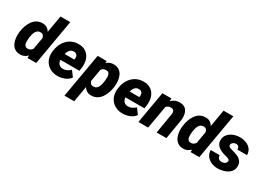

<svg xmlns="http://www.w3.org/2000/svg" viewBox="-15 -1648 3769 2749"><g transform="rotate(30 1869.5 -273.5)"><path d="M311 -130.4 418.5 -750H580.1L450.2 0H306.2ZM19 -253.9 20 -264.6Q25.9 -313 42 -362.3Q58.1 -411.6 86.2 -452.1Q114.3 -492.7 156 -516.6Q197.8 -540.5 255.4 -538.6Q304.2 -536.6 335.4 -509.3Q366.7 -481.9 383.8 -440.2Q400.9 -398.4 407.2 -352.5Q413.6 -306.6 412.6 -268.1L411.1 -254.9Q403.8 -213.4 386 -166.7Q368.2 -120.1 339.6 -79.3Q311 -38.6 272 -13.4Q232.9 11.7 183.6 10.3Q129.9 8.8 95.7 -15.6Q61.5 -40 43.2 -79.1Q24.9 -118.2 19.8 -164.1Q14.6 -210 19 -253.9ZM181.2 -265.1 180.2 -254.9Q178.7 -237.3 177.7 -214.4Q176.8 -191.4 180.4 -169.4Q184.1 -147.5 196.5 -132.6Q209 -117.7 233.9 -116.2Q270 -114.7 293.2 -133.3Q316.4 -151.9 328.9 -180.9Q341.3 -210 344.7 -240.7L349.1 -279.8Q351.6 -299.8 351.8 -322.3Q352.1 -344.7 346.7 -364.7Q341.3 -384.8 327.1 -397.9Q313 -411.1 286.1 -411.6Q257.8 -412.6 238.5 -398.4Q219.2 -384.3 207.8 -361.6Q196.3 -338.9 190.2 -313.2Q184.1 -287.6 181.2 -265.1Z M800.8 9.8Q746.1 8.8 701.2 -10.5Q656.2 -29.8 625 -64Q593.8 -98.1 578.9 -144.3Q564 -190.4 567.9 -245.1L569.8 -264.2Q575.7 -321.8 597.2 -371.8Q618.7 -421.9 654.8 -459.7Q690.9 -497.6 740 -518.6Q789.1 -539.6 850.1 -538.1Q905.3 -537.1 945.6 -516.1Q985.8 -495.1 1011.2 -459.2Q1036.6 -423.3 1046.6 -377.2Q1056.6 -331.1 1051.3 -279.3L1042 -212.4H622.1L638.7 -315.4L897.5 -314.9L900.4 -329.1Q903.8 -352.1 898.4 -370.6Q893.1 -389.2 878.4 -400.1Q863.8 -411.1 838.9 -412.1Q808.6 -412.6 788.8 -398.9Q769 -385.3 757.1 -362.8Q745.1 -340.3 738.8 -314.2Q732.4 -288.1 729.5 -264.2L727.5 -245.6Q725.6 -221.7 729 -199.2Q732.4 -176.8 742.9 -158.7Q753.4 -140.6 771.5 -129.6Q789.6 -118.7 816.9 -117.7Q853.5 -116.7 885.3 -131.3Q917 -146 942.4 -171.4L1009.3 -82.5Q987.3 -49.3 952.6 -29.1Q918 -8.8 878.2 0.7Q838.4 10.3 800.8 9.8Z M1302.7 -418 1194.8 203.1H1034.2L1161.1 -528.3H1310.1ZM1590.8 -273.4 1589.4 -263.2Q1584 -215.3 1567.6 -166.5Q1551.3 -117.7 1523.2 -77.1Q1495.1 -36.6 1453.6 -12.5Q1412.1 11.7 1356 10.3Q1306.6 8.8 1275.4 -17.3Q1244.1 -43.5 1226.8 -83.7Q1209.5 -124 1202.9 -169.2Q1196.3 -214.4 1197.3 -253.4L1198.7 -267.6Q1206.1 -310.5 1223.1 -358.4Q1240.2 -406.2 1268.1 -447.5Q1295.9 -488.8 1335 -514.4Q1374 -540 1425.8 -538.6Q1480 -537.1 1514.6 -512.9Q1549.3 -488.8 1567.4 -450Q1585.4 -411.1 1590.3 -364.7Q1595.2 -318.4 1590.8 -273.4ZM1429.2 -263.7 1430.2 -273.9Q1431.6 -291.5 1432.6 -314.5Q1433.6 -337.4 1429.9 -359.4Q1426.3 -381.3 1413.8 -396.2Q1401.4 -411.1 1376 -412.1Q1346.2 -413.6 1326.2 -402.8Q1306.2 -392.1 1293.7 -373Q1281.2 -354 1274.4 -330.3Q1267.6 -306.6 1264.6 -281.7L1260.3 -241.7Q1256.8 -213.9 1258.8 -185.3Q1260.7 -156.7 1275.6 -137.2Q1290.5 -117.7 1326.2 -116.7Q1354.5 -116.2 1373.3 -130.4Q1392.1 -144.5 1403.6 -167.5Q1415 -190.4 1420.9 -216.1Q1426.8 -241.7 1429.2 -263.7Z M1875.5 9.8Q1820.8 8.8 1775.9 -10.5Q1731 -29.8 1699.7 -64Q1668.5 -98.1 1653.6 -144.3Q1638.7 -190.4 1642.6 -245.1L1644.5 -264.2Q1650.4 -321.8 1671.9 -371.8Q1693.4 -421.9 1729.5 -459.7Q1765.6 -497.6 1814.7 -518.6Q1863.8 -539.6 1924.8 -538.1Q1980 -537.1 2020.3 -516.1Q2060.5 -495.1 2085.9 -459.2Q2111.3 -423.3 2121.3 -377.2Q2131.3 -331.1 2126 -279.3L2116.7 -212.4H1696.8L1713.4 -315.4L1972.2 -314.9L1975.1 -329.1Q1978.5 -352.1 1973.1 -370.6Q1967.8 -389.2 1953.1 -400.1Q1938.5 -411.1 1913.6 -412.1Q1883.3 -412.6 1863.5 -398.9Q1843.8 -385.3 1831.8 -362.8Q1819.8 -340.3 1813.5 -314.2Q1807.1 -288.1 1804.2 -264.2L1802.2 -245.6Q1800.3 -221.7 1803.7 -199.2Q1807.1 -176.8 1817.6 -158.7Q1828.1 -140.6 1846.2 -129.6Q1864.3 -118.7 1891.6 -117.7Q1928.2 -116.7 1960 -131.3Q1991.7 -146 2017.1 -171.4L2084 -82.5Q2062 -49.3 2027.3 -29.1Q1992.7 -8.8 1952.9 0.7Q1913.1 10.3 1875.5 9.8Z M2371.1 -406.7 2300.3 0H2139.6L2231.4 -528.3H2381.3ZM2331.1 -282.2 2297.9 -280.3Q2302.2 -327.6 2317.4 -374.3Q2332.5 -420.9 2359.6 -458.5Q2386.7 -496.1 2427 -517.8Q2467.3 -539.6 2522 -538.6Q2566.4 -537.1 2595 -519.5Q2623.5 -502 2638.7 -472.9Q2653.8 -443.8 2658 -407.5Q2662.1 -371.1 2658.2 -332.5L2602.5 0H2440.9L2497.1 -334Q2499.5 -356.9 2495.8 -374.5Q2492.2 -392.1 2479.2 -401.9Q2466.3 -411.6 2440.9 -412.1Q2412.6 -412.6 2393.3 -401.4Q2374 -390.1 2361.6 -370.8Q2349.1 -351.6 2342 -328.4Q2335 -305.2 2331.1 -282.2Z M3007.3 -130.4 3114.7 -750H3276.4L3146.5 0H3002.4ZM2715.3 -253.9 2716.3 -264.6Q2722.2 -313 2738.3 -362.3Q2754.4 -411.6 2782.5 -452.1Q2810.5 -492.7 2852.3 -516.6Q2894 -540.5 2951.7 -538.6Q3000.5 -536.6 3031.7 -509.3Q3063 -481.9 3080.1 -440.2Q3097.2 -398.4 3103.5 -352.5Q3109.9 -306.6 3108.9 -268.1L3107.4 -254.9Q3100.1 -213.4 3082.3 -166.7Q3064.5 -120.1 3035.9 -79.3Q3007.3 -38.6 2968.3 -13.4Q2929.2 11.7 2879.9 10.3Q2826.2 8.8 2792 -15.6Q2757.8 -40 2739.5 -79.1Q2721.2 -118.2 2716.1 -164.1Q2710.9 -210 2715.3 -253.9ZM2877.4 -265.1 2876.5 -254.9Q2875 -237.3 2874 -214.4Q2873 -191.4 2876.7 -169.4Q2880.4 -147.5 2892.8 -132.6Q2905.3 -117.7 2930.2 -116.2Q2966.3 -114.7 2989.5 -133.3Q3012.7 -151.9 3025.1 -180.9Q3037.6 -210 3041 -240.7L3045.4 -279.8Q3047.9 -299.8 3048.1 -322.3Q3048.3 -344.7 3043 -364.7Q3037.6 -384.8 3023.4 -397.9Q3009.3 -411.1 2982.4 -411.6Q2954.1 -412.6 2934.8 -398.4Q2915.5 -384.3 2904.1 -361.6Q2892.6 -338.9 2886.5 -313.2Q2880.4 -287.6 2877.4 -265.1Z M3533.7 -151.4Q3537.6 -171.9 3521.7 -182.9Q3505.9 -193.8 3484.1 -199.5Q3462.4 -205.1 3449.2 -208.5Q3419.4 -216.3 3390.1 -228.8Q3360.8 -241.2 3337.2 -260Q3313.5 -278.8 3299.6 -305.4Q3285.6 -332 3287.1 -367.7Q3288.6 -411.6 3309.3 -443.8Q3330.1 -476.1 3363.3 -497.3Q3396.5 -518.6 3435.8 -528.8Q3475.1 -539.1 3514.2 -538.1Q3567.9 -537.6 3615.5 -519Q3663.1 -500.5 3693.1 -462.4Q3723.1 -424.3 3723.6 -365.7L3564 -366.2Q3564.5 -385.3 3559.3 -399.4Q3554.2 -413.6 3542 -421.1Q3529.8 -428.7 3508.8 -428.7Q3493.2 -428.7 3478 -422.4Q3462.9 -416 3451.9 -404.3Q3440.9 -392.6 3438 -376Q3435.1 -361.8 3441.9 -352.3Q3448.7 -342.8 3460.4 -336.9Q3472.2 -331.1 3485.1 -327.4Q3498 -323.7 3508.3 -321.8Q3552.7 -311 3594.5 -293.2Q3636.2 -275.4 3662.8 -242.9Q3689.5 -210.4 3688 -156.7Q3686.5 -111.3 3663.6 -79.3Q3640.6 -47.4 3604.7 -27.6Q3568.8 -7.8 3527.6 1.2Q3486.3 10.3 3447.8 9.8Q3394 8.8 3346.2 -12Q3298.3 -32.7 3268.3 -72.5Q3238.3 -112.3 3236.8 -170.4L3385.3 -169.9Q3385.7 -147 3393.8 -131.6Q3401.9 -116.2 3417.5 -108.2Q3433.1 -100.1 3456.1 -100.1Q3473.1 -100.1 3489.5 -105.2Q3505.9 -110.4 3517.8 -121.8Q3529.8 -133.3 3533.7 -151.4Z"/></g></svg>

Font: Roboto Black
Style: Italic
Weight: 900
Italic angle: -12°
Designer: Christian Robertson
Foundry: Google
Version: Version 3.0; 2020